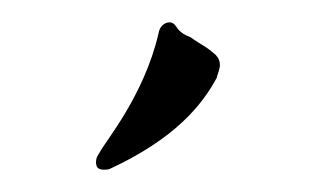

<svg xmlns="http://www.w3.org/2000/svg" viewBox="-20 -523 284 172"><path d="M173 -474C164 -482 160 -483 153 -488C150 -491 143 -491 138 -499C136 -502 134 -503 132 -503C128 -503 123 -500 122 -493C109 -437 74 -396 69 -386C67 -383 66 -381 66 -378C66 -373 68 -371 73 -371C75 -371 77 -371 79 -372C137 -399 161 -429 174 -453C175 -457 177 -461 177 -465C177 -468 176 -471 173 -474Z"/></svg>

Font: Engagement
Style: Regular
Weight: 400
Designer: Astigmatic (AOETI)
Foundry: Astigmatic (AOETI)
Version: Version 1.000